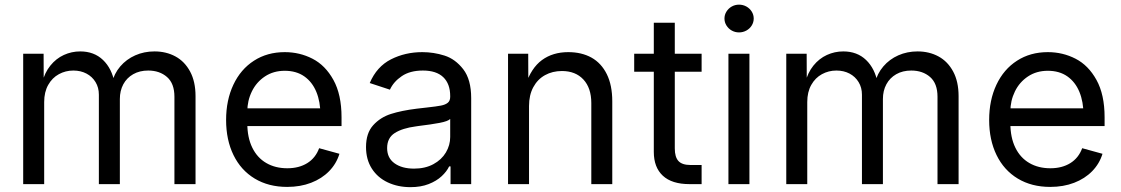

<svg xmlns="http://www.w3.org/2000/svg" viewBox="-20 -771 4694 804"><path d="M77.1 -545.9H162.6L163.1 -423.8H156.2Q167 -466.8 190.9 -496.3Q214.8 -525.9 247.3 -540.8Q279.8 -555.7 315.9 -555.7Q374 -555.7 411.4 -519.8Q448.7 -483.9 460 -422.9H448.2Q458 -462.9 483.6 -492.9Q509.3 -522.9 546.4 -539.3Q583.5 -555.7 627 -555.7Q675.8 -555.7 714.6 -534.7Q753.4 -513.7 776.1 -471.4Q798.8 -429.2 798.8 -368.2V0H710.4V-365.7Q710.4 -421.4 679.4 -448.5Q648.4 -475.6 600.6 -475.6Q564.5 -475.6 537.6 -460.2Q510.7 -444.8 496.3 -418Q481.9 -391.1 481.9 -356.4V0H394V-374.5Q394 -404.3 380.1 -427.2Q366.2 -450.2 342 -462.9Q317.9 -475.6 287.1 -475.6Q254.4 -475.6 226.6 -460.4Q198.7 -445.3 181.9 -415.5Q165 -385.7 165 -343.8V0H77.1Z M926.8 -268.6Q926.8 -351.6 957.3 -416.3Q987.8 -481 1043.5 -516.8Q1099.1 -552.7 1172.4 -552.7Q1234.9 -552.7 1288.6 -525.1Q1342.3 -497.6 1376.2 -436.3Q1410.2 -375 1410.2 -279.8V-243.2H986.3V-317.4H1362.8L1321.8 -290Q1321.8 -344.7 1304.7 -386.2Q1287.6 -427.7 1254.2 -451.2Q1220.7 -474.6 1172.4 -474.6Q1125 -474.6 1089.4 -450.9Q1053.7 -427.2 1034.7 -388.2Q1015.6 -349.1 1015.6 -304.2V-254.9Q1015.6 -195.3 1036.4 -152.8Q1057.1 -110.4 1095 -88.4Q1132.8 -66.4 1183.1 -66.4Q1231.9 -66.4 1266.6 -87.9Q1301.3 -109.4 1316.4 -150.4L1401.4 -127Q1388.7 -85.4 1358.2 -54.2Q1327.6 -22.9 1282.7 -5.6Q1237.8 11.7 1182.6 11.7Q1104.5 11.7 1046.6 -23.2Q988.8 -58.1 957.8 -121.6Q926.8 -185.1 926.8 -268.6Z M1512.7 -155.3Q1512.7 -213.4 1542.7 -246.6Q1572.8 -279.8 1617.2 -293.9Q1661.6 -308.1 1725.1 -315.9L1767.6 -320.8Q1808.1 -325.2 1826.7 -328.9Q1845.2 -332.5 1855.2 -340.8Q1865.2 -349.1 1865.2 -365.7V-368.7Q1865.2 -419.9 1836.2 -447.8Q1807.1 -475.6 1751 -475.6Q1696.8 -475.6 1662.4 -452.1Q1627.9 -428.7 1612.8 -395.5L1528.3 -423.3Q1557.6 -492.2 1617.2 -522.5Q1676.8 -552.7 1748.5 -552.7Q1795.9 -552.7 1841.3 -538.3Q1886.7 -523.9 1919.9 -481Q1953.1 -438 1953.1 -359.9V0H1866.7V-74.2H1860.8Q1850.6 -52.7 1829.3 -33Q1808.1 -13.2 1775.1 -0.2Q1742.2 12.7 1698.7 12.7Q1646.5 12.7 1604 -7.1Q1561.5 -26.9 1537.1 -64.9Q1512.7 -103 1512.7 -155.3ZM1865.2 -197.3V-272.9Q1856.4 -263.2 1820.1 -256.3Q1783.7 -249.5 1734.9 -243.7L1721.2 -241.7Q1665.5 -234.4 1633.3 -214.1Q1601.1 -193.8 1601.1 -150.9Q1601.1 -109.4 1632.1 -87.2Q1663.1 -64.9 1713.9 -64.9Q1760.3 -64.9 1794.7 -83.5Q1829.1 -102.1 1847.2 -132.6Q1865.2 -163.1 1865.2 -197.3Z M2195.3 0H2107.4V-545.9H2191.9L2192.4 -413.6H2180.2Q2204.1 -486.3 2249.5 -519.5Q2294.9 -552.7 2359.4 -552.7Q2415.5 -552.7 2456.8 -529.8Q2498 -506.8 2521 -460.4Q2543.9 -414.1 2543.9 -346.7V0H2456.1V-339.4Q2456.1 -402.3 2423.1 -438Q2390.1 -473.6 2333 -473.6Q2293.5 -473.6 2262.2 -456.3Q2231 -439 2213.1 -405.8Q2195.3 -372.6 2195.3 -327.1Z M2805.7 -675.8V-149.4Q2805.7 -113.3 2821 -96.7Q2836.4 -80.1 2871.1 -80.1H2918V0H2867.2Q2793.5 0 2755.6 -35.2Q2717.8 -70.3 2717.8 -134.8V-675.8ZM2918 -470.7H2635.7V-545.9H2918Z M3030.3 -545.9H3118.2V0H3030.3ZM3013.7 -693.4Q3013.7 -709 3022 -722.4Q3030.3 -735.8 3044.2 -743.7Q3058.1 -751.5 3074.7 -751.5Q3091.3 -751.5 3105.5 -743.7Q3119.6 -735.8 3127.9 -722.4Q3136.2 -709 3136.2 -693.4Q3136.2 -677.7 3127.9 -664.3Q3119.6 -650.9 3105.5 -643.1Q3091.3 -635.3 3074.7 -635.3Q3058.1 -635.3 3044.2 -643.1Q3030.3 -650.9 3022 -664.3Q3013.7 -677.7 3013.7 -693.4Z M3272.5 -545.9H3357.9L3358.4 -423.8H3351.6Q3362.3 -466.8 3386.2 -496.3Q3410.2 -525.9 3442.6 -540.8Q3475.1 -555.7 3511.2 -555.7Q3569.3 -555.7 3606.7 -519.8Q3644 -483.9 3655.3 -422.9H3643.6Q3653.3 -462.9 3679 -492.9Q3704.6 -522.9 3741.7 -539.3Q3778.8 -555.7 3822.3 -555.7Q3871.1 -555.7 3909.9 -534.7Q3948.7 -513.7 3971.4 -471.4Q3994.1 -429.2 3994.1 -368.2V0H3905.8V-365.7Q3905.8 -421.4 3874.8 -448.5Q3843.8 -475.6 3795.9 -475.6Q3759.8 -475.6 3732.9 -460.2Q3706.1 -444.8 3691.7 -418Q3677.2 -391.1 3677.2 -356.4V0H3589.4V-374.5Q3589.4 -404.3 3575.4 -427.2Q3561.5 -450.2 3537.4 -462.9Q3513.2 -475.6 3482.4 -475.6Q3449.7 -475.6 3421.9 -460.4Q3394 -445.3 3377.2 -415.5Q3360.4 -385.7 3360.4 -343.8V0H3272.5Z M4122.1 -268.6Q4122.1 -351.6 4152.6 -416.3Q4183.1 -481 4238.8 -516.8Q4294.4 -552.7 4367.7 -552.7Q4430.2 -552.7 4483.9 -525.1Q4537.6 -497.6 4571.5 -436.3Q4605.5 -375 4605.5 -279.8V-243.2H4181.6V-317.4H4558.1L4517.1 -290Q4517.1 -344.7 4500 -386.2Q4482.9 -427.7 4449.5 -451.2Q4416 -474.6 4367.7 -474.6Q4320.3 -474.6 4284.7 -450.9Q4249 -427.2 4230 -388.2Q4210.9 -349.1 4210.9 -304.2V-254.9Q4210.9 -195.3 4231.7 -152.8Q4252.4 -110.4 4290.3 -88.4Q4328.1 -66.4 4378.4 -66.4Q4427.2 -66.4 4461.9 -87.9Q4496.6 -109.4 4511.7 -150.4L4596.7 -127Q4584 -85.4 4553.5 -54.2Q4522.9 -22.9 4478 -5.6Q4433.1 11.7 4377.9 11.7Q4299.8 11.7 4241.9 -23.2Q4184.1 -58.1 4153.1 -121.6Q4122.1 -185.1 4122.1 -268.6Z"/></svg>

Font: Inter RS Variable
Style: Regular
Weight: 400
Designer: Rasmus Andersson (customised by Maria Ramos and Noel Pretorius)
Foundry: rsms
Version: Version 3.001;Glyphs 3.2.3 (3260)